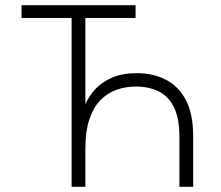

<svg xmlns="http://www.w3.org/2000/svg" viewBox="-20 -720 852 740"><path d="M256 0V-650.5H63V-700H502.5V-650.5H309V-318.5Q322.5 -349.5 347.8 -376.8Q373 -404 412.2 -421Q451.5 -438 506.5 -438Q570.5 -438 619.8 -412.5Q669 -387 696.8 -333.5Q724.5 -280 724.5 -195.5V0H671.5V-192.5Q671.5 -264 650.5 -306.5Q629.5 -349 591.5 -367.8Q553.5 -386.5 503.5 -386.5Q464.5 -386.5 429.2 -374Q394 -361.5 367 -333.8Q340 -306 324.5 -260Q309 -214 309 -147.5V0Z"/></svg>

Font: Overpass ExtraLight
Style: Regular
Weight: 250
Designer: Delve Withrington, Dave Bailey, Thomas Jockin
Foundry: Delve Fonts LLC
Version: Version 4.000